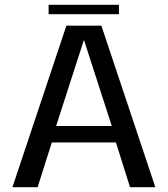

<svg xmlns="http://www.w3.org/2000/svg" viewBox="-20 -784 702 804"><path d="M32 0H137.5L197 -187.5H465.5L524.5 0H630.5L404.5 -676.5H258ZM215 -256.5 331 -615.5H332L448 -256.5ZM183.5 -724.5H478V-764H183.5Z"/></svg>

Font: Anybody Thin
Style: Regular
Weight: 400
Version: Version 1.113;gftools[0.9.25]